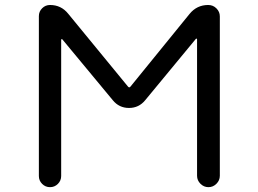

<svg xmlns="http://www.w3.org/2000/svg" viewBox="-20 -775 1040 774"><path d="M496.1 -425.8Q501 -419.9 505.9 -425.8L744.1 -718.8Q773.4 -754.9 819.3 -754.9Q838.9 -754.9 852.5 -741.2Q866.2 -727.5 866.2 -709V-66.4Q866.2 -47.9 852.5 -34.2Q838.9 -20.5 820.3 -20.5Q801.8 -20.5 788.1 -34.2Q774.4 -47.9 774.4 -66.4V-617.2Q774.4 -618.2 772.5 -619.1Q770.5 -620.1 769.5 -618.2L565.4 -371.1Q540 -339.8 500 -339.8Q460 -339.8 434.6 -371.1L231.4 -616.2Q230.5 -618.2 228.5 -617.2Q226.6 -616.2 226.6 -615.2V-65.4Q226.6 -46.9 213.4 -33.7Q200.2 -20.5 181.6 -20.5Q163.1 -20.5 149.9 -33.7Q136.7 -46.9 136.7 -65.4V-710Q136.7 -728.5 149.9 -741.7Q163.1 -754.9 181.6 -754.9Q226.6 -754.9 254.9 -719.7Z"/></svg>

Font: Rounded Mgen+ 2m regular
Style: Regular
Weight: 400
Designer: [Source Han Sans]
Ryoko NISHIZUKA  (kana & ideographs); Paul D. Hunt (Latin, Greek & Cyrillic); Wenlong ZHANG  (bopomofo
Version: Version 1.059.20150602